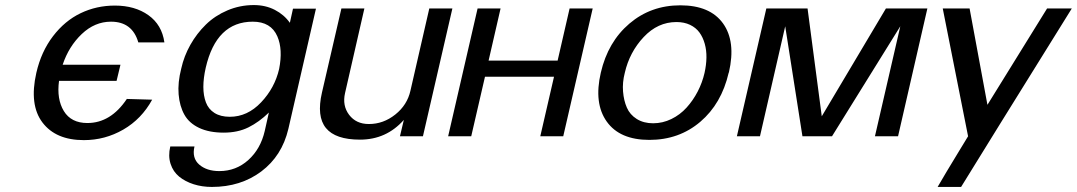

<svg xmlns="http://www.w3.org/2000/svg" viewBox="-20 -533 4212 751"><path d="M476.1 -146 575.2 -143.1Q533.7 -67.4 462.2 -26.1Q390.6 15.1 308.1 15.1Q198.2 15.1 146 -54Q93.8 -123 122.1 -248Q141.1 -331.1 187.3 -391.4Q233.4 -451.7 295.4 -481.4Q357.4 -511.2 429.2 -511.2Q507.8 -511.2 560.5 -473.6Q613.3 -436 623 -367.2H521Q497.6 -448.2 414.1 -448.2Q350.6 -448.2 299.8 -399.9Q249 -351.6 225.1 -279.8H451.2L436 -216.8H210.9Q201.2 -145.5 229.7 -98.6Q258.3 -51.8 321.8 -51.8Q413.1 -51.8 476.1 -146Z M878.9 -76.2Q947.8 -76.2 1001.2 -132.6Q1054.7 -189 1071.8 -263.2Q1086.9 -339.8 1064.9 -390.6Q1040 -448.2 968.8 -448.2Q826.2 -448.2 784.7 -268.1Q775.4 -227.1 775.4 -193.1Q775.4 -159.2 785.4 -132.6Q795.4 -106 819.1 -91.1Q842.8 -76.2 878.9 -76.2ZM689 -265.1Q699.7 -313.5 724.6 -357.7Q749.5 -401.9 785.2 -436.8Q820.8 -471.7 869.6 -492.4Q918.5 -513.2 972.7 -513.2Q1018.6 -513.2 1054.9 -494.4Q1091.3 -475.6 1113.8 -443.8L1126 -499H1215.8L1107.9 -28.8Q1083 76.7 1002.2 137.5Q921.4 198.2 808.6 198.2Q770.5 198.2 737.5 187.7Q704.6 177.2 680.9 158Q657.2 138.7 647.2 107.9Q637.2 77.1 646 40H740.7Q730 85.4 759.3 110.8Q788.6 136.2 837.9 136.2Q903.3 136.2 951.4 92.8Q999.5 49.3 1015.6 -21L1031.7 -92.8Q993.7 -55.7 951.9 -34.9Q910.2 -14.2 855 -14.2Q798.3 -14.2 759 -32.7Q719.7 -51.3 701.2 -84.5Q682.6 -117.7 678.7 -163.8Q674.8 -210 689 -265.1Z M1422.4 -47.9H1423.3Q1479.5 -47.9 1526.1 -85Q1572.8 -122.1 1585.4 -178.2L1659.2 -500H1749.5L1634.3 0H1544.4L1559.6 -64Q1491.2 13.2 1388.2 13.2Q1292 13.2 1254.9 -32.2Q1217.8 -77.6 1239.3 -170.9L1315.4 -500H1405.3L1329.6 -168.9Q1318.4 -119.6 1345.7 -83.7Q1373 -47.9 1422.4 -47.9Z M2183.1 0H2093.3L2147 -232.9H1877L1823.2 0H1732.9L1848.1 -500H1938L1891.1 -295.9H2161.1L2208 -500H2298.3Z M2735.8 -248Q2742.7 -278.8 2743.2 -307.6Q2743.7 -336.4 2736.6 -361.8Q2729.5 -387.2 2715.8 -406Q2702.1 -424.8 2679.2 -435.8Q2656.2 -446.8 2626 -446.8Q2552.7 -446.8 2497.6 -387.9Q2442.4 -329.1 2423.8 -248Q2414.1 -210.4 2417 -175Q2419.9 -139.6 2431.9 -112.1Q2443.8 -84.5 2470.7 -67.6Q2497.6 -50.8 2534.7 -50.8Q2571.8 -50.8 2606 -67.4Q2640.1 -84 2665.5 -112.1Q2690.9 -140.1 2709 -175Q2727.1 -210 2735.8 -248ZM2831.1 -250 2830.1 -248Q2802.2 -127.4 2719.2 -56.6Q2636.2 14.2 2520 14.2Q2404.3 14.2 2353.3 -57.4Q2302.2 -128.9 2330.1 -249Q2357.9 -369.1 2441.9 -440.7Q2525.9 -512.2 2641.1 -512.2Q2757.3 -512.2 2808.1 -441.4Q2858.9 -370.6 2831.1 -250Z M3492.7 0H3402.3L3501.5 -430.2L3234.4 0H3118.7L3051.3 -430.2L2952.6 0H2862.3L2977.5 -500H3138.7L3194.3 -78.1L3445.3 -500H3607.4Z M3732.4 56.2 3766.6 0 3667.5 -500H3772.5L3842.3 -123L4075.7 -500H4172.4Q3831.5 47.9 3739.3 198.2H3647.5Q3674.3 151.4 3732.4 56.2Z"/></svg>

Font: Perun
Style: Italic
Weight: 400
Italic angle: -12°
Foundry: Stefan Peev, Context Ltd
Version: Version 001.000